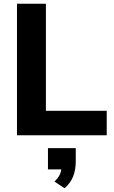

<svg xmlns="http://www.w3.org/2000/svg" viewBox="-20 -725 613 1029"><path d="M71 0V-705H226V-131H552V0ZM326 284 272 248Q294 227 302 207Q310 187 310 165L341 183H237V69H386V140Q386 184 372.5 219.5Q359 255 326 284Z"/></svg>

Font: Nunito Sans 12pt ExtraBold
Style: Regular
Weight: 800
Designer: Vernon Adams
Foundry: Vernon Adams
Version: Version 3.101;gftools[0.9.27]